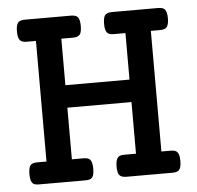

<svg xmlns="http://www.w3.org/2000/svg" viewBox="-46 -627 692 673"><g transform="rotate(-5 300.0 -290.0)"><path d="M97.7 -502H64.9Q48.8 -502 42 -509.3Q34.2 -517.6 34.2 -540.5Q34.2 -562.5 41 -571.3Q47.9 -579.6 64.9 -579.6H228Q245.1 -579.6 252 -571.3Q258.8 -562.5 258.8 -540.5Q258.8 -519 252.4 -510.7Q245.6 -502 228 -502H187V-338.4H412.6V-502H371.6Q362.3 -502 356.2 -504.2Q350.1 -506.3 346.7 -511.7Q340.8 -520.5 340.8 -540.5Q340.8 -559.1 345.7 -568.8Q352.5 -579.6 371.6 -579.6H534.7Q551.8 -579.6 558.1 -571.8Q565.4 -563 565.4 -540.5Q565.4 -518.6 558.1 -509.8Q551.8 -502 534.7 -502H502V-77.6H534.7Q550.8 -77.6 557.1 -70.8Q565.4 -62.5 565.4 -38.6Q565.4 -14.6 557.1 -6.8Q550.8 0 534.7 0H371.6Q352.5 0 345.7 -10.7Q340.8 -21.5 340.8 -38.6Q340.8 -61.5 349.1 -70.8Q353 -74.7 358.2 -76.2Q363.3 -77.6 371.6 -77.6H412.6V-259.3H187V-77.6H228Q245.1 -77.6 251.5 -69.8Q258.8 -61 258.8 -38.6Q258.8 -18.6 253.4 -9.8Q250 -4.4 243.9 -2.2Q237.8 0 228 0H64.9Q55.2 0 49.1 -2.2Q43 -4.4 39.6 -10.3Q34.2 -19.5 34.2 -38.6Q34.2 -61 41 -69.8Q47.4 -77.6 64.9 -77.6H97.7Z"/></g></svg>

Font: Courier Prime Medium
Style: Regular
Weight: 500
Designer: Alan Dague-Greene
Foundry: Quote-Unquote Apps
Version: Version 1.202